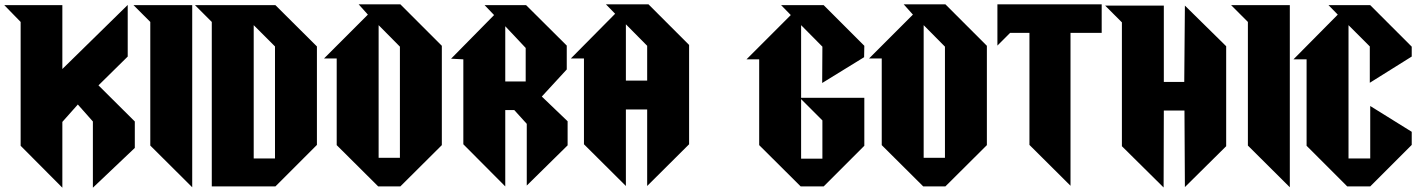

<svg xmlns="http://www.w3.org/2000/svg" viewBox="-29 -778 6623 893"><path d="M-9 -754 67 -676V-100L261 95V-211L333 -292L403 -213V95L598 -90V-213L429 -381L565 -515V-755L261 -457V-754Z M592 -754 670 -676V-101L865 93V-754Z M1250 -41H1151V-661L1250 -562ZM956 -676V89H1252L1445 -104V-562L1252 -754H878Z M1831 -44H1732V-661L1831 -561ZM1639 -758 1682 -710 1478 -506H1537V-103L1730 89H1833L2026 -103V-565L1833 -758Z M2321 -656 2416 -555V-399H2321ZM2491 -329 2607 -455V-566L2418 -754H2225L2269 -708L2069 -505L2126 -502V-107L2321 89V-266H2363L2421 -202V85L2611 -102V-214Z M2981 -403H2882V-665L2981 -565ZM2832 -714 2626 -506H2687V-107L2882 87V-269H2981V87L3176 -107V-569L2987 -758H2789Z M3796 -40H3697V-317L3796 -218ZM3990 -512 3991 -565 3802 -754H3604L3649 -708L3443 -502H3502V-103L3695 89H3802L3991 -100V-323H3697V-661L3796 -561L3795 -392Z M4366 -44H4267V-661L4366 -561ZM4174 -758 4217 -710 4013 -506H4072V-103L4265 89H4368L4561 -103V-565L4368 -758Z M4610 -566 4669 -625H4759V-104L4950 86V-625H5095V-758H4610Z M5482 -752 5479 -397H5384V-752H5111L5189 -674V-98L5383 94L5384 -264H5480L5482 92.1L5674 -98V-563Z M5697 -754 5775 -676V-101L5970 93V-754Z M6537 -515V-561L6344 -754H6150L6193 -710L5987 -502H6048V-100L6237 89H6344L6537 -104V-165L6344 -285V-41H6243V-661L6342 -562V-393Z"/></svg>

Font: Kidora Gothic
Style: Regular
Weight: 400
Version: Version 001.018